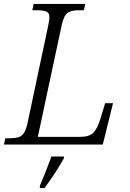

<svg xmlns="http://www.w3.org/2000/svg" viewBox="-37 -734 661 975"><path d="M-17 0 -10 -32H12Q38 -32 55 -36.5Q72 -41 83 -56.5Q94 -72 102 -105L208 -605Q210 -617 212 -628Q214 -639 214 -646Q214 -669 198 -675.5Q182 -682 154 -682H127L134 -714H396L389 -682H362Q327 -682 307 -669Q287 -656 276 -605L155 -39H370Q417 -39 437.5 -60.5Q458 -82 472 -128L497 -210H537L485 0ZM166 208Q180 176 195.5 136.5Q211 97 224 61H288L287 71Q275 92 258 119.5Q241 147 222.5 174Q204 201 189 221H165Z"/></svg>

Font: Noto Serif Light
Style: Italic
Weight: 300
Italic angle: -12°
Designer: Monotype Design Team
Foundry: Monotype Imaging Inc.
Version: Version 2.013